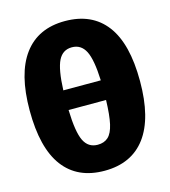

<svg xmlns="http://www.w3.org/2000/svg" viewBox="-109 -800 801 906"><g transform="rotate(-15 291.5 -347.5)"><path d="M561 -348Q561 -167 492 -74.5Q423 18 291 18Q159 18 90.5 -73.5Q22 -165 22 -348Q22 -528 91 -620.5Q160 -713 291 -713Q423 -713 492 -622Q561 -531 561 -348ZM200 -399H383Q379 -501 357.5 -543Q336 -585 291 -585Q246 -585 225 -543Q204 -501 200 -399ZM383 -303H200Q203 -195 224 -152Q245 -109 291 -109Q323 -109 342.5 -127Q362 -145 371.5 -187Q381 -229 383 -303Z"/></g></svg>

Font: Fira Sans Extra Condensed ExtraBold
Style: Regular
Weight: 800
Width: 1
Designer: Carrois Corporate & Edenspiekermann AG
Foundry: Carrois Corporate GbR & Edenspiekermann AG
Version: Version 4.203